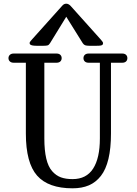

<svg xmlns="http://www.w3.org/2000/svg" viewBox="-20 -1020 740 1040"><path d="M54.2 -730H286.1Q299.3 -730 306.6 -723.1Q314 -716.3 314 -705.1Q314 -693.8 306.6 -687Q299.3 -680.2 286.1 -680.2H220.2V-270Q220.2 -205.1 230.7 -160.9Q241.2 -116.7 262.5 -92.8Q283.7 -68.8 310.1 -59.3Q336.4 -49.8 373 -49.8Q447.8 -49.8 484.4 -106.7Q521 -163.6 521 -270V-680.2H460Q446.8 -680.2 439.5 -687Q432.1 -693.8 432.1 -705.1Q432.1 -716.3 439.5 -723.1Q446.8 -730 460 -730H642.1Q655.3 -730 662.6 -723.1Q669.9 -716.3 669.9 -705.1Q669.9 -693.8 662.6 -687Q655.3 -680.2 642.1 -680.2H581.1V-296.9Q581.1 -216.8 567.4 -159.4Q553.7 -102.1 526.4 -67.1Q499 -32.2 461.4 -16.1Q423.8 0 373 0Q241.7 0 180.9 -68.8Q120.1 -137.7 120.1 -296.9V-680.2H54.2Q41 -680.2 33.4 -687.3Q25.9 -694.3 25.9 -705.1Q25.9 -715.8 33.4 -722.9Q41 -730 54.2 -730ZM142.1 -780.8Q138.7 -786.6 141.6 -791.7Q144.5 -796.9 155.8 -809.1L316.9 -988.8Q326.2 -1000 338.9 -1000Q350.6 -1000 361.8 -988.8L522.9 -809.1Q537.1 -793.5 538.1 -788.6Q538.6 -784.7 537.1 -780.8Q535.2 -775.4 527.3 -773.7Q519.5 -772 501 -772H465.8Q449.2 -772 441.7 -774.7Q434.1 -777.3 428.2 -786.1L338.9 -929.2L251 -786.1Q245.1 -776.4 238 -774.2Q231 -772 213.9 -772H179.2Q147 -772 142.1 -780.8Z"/></svg>

Font: Director
Style: Regular
Weight: 400
Designer: Ange Degheest & May Jolivet & Justine Herbel
Foundry: Velvetyne Type Foundry
Version: Version 1.000;FEAKit 1.0